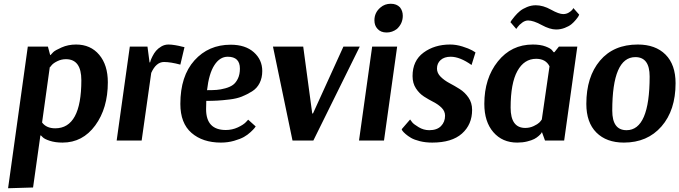

<svg xmlns="http://www.w3.org/2000/svg" viewBox="-20 -748 3616 1022"><path d="M128 -500H235L247 -455H249Q254 -461 263.5 -470.5Q273 -480 308 -495.5Q343 -511 385 -511Q462 -511 508 -456.5Q554 -402 554 -310Q554 -172 487 -80.5Q420 11 313 11Q274 11 245 1.5Q216 -8 207 -18L198 -27H195L156 250L23 254ZM245 -391 204 -96Q227 -65 274 -65Q413 -65 413 -321Q413 -433 331 -433Q307 -433 285.5 -422.5Q264 -412 255 -401L246 -390Z M940 -404Q888 -418 853 -418Q811 -418 785 -360L734 0H601L671 -500H765L776 -416H779Q780 -420 782 -426.5Q784 -433 792 -449Q800 -465 810.5 -477.5Q821 -490 838.5 -500.5Q856 -511 877 -511Q892 -511 913 -507.5Q934 -504 948 -500L962 -497Z M1341 -75Q1339 -72 1334.5 -66Q1330 -60 1314 -45Q1298 -30 1278.5 -19Q1259 -8 1226 1.5Q1193 11 1156 11Q1059 11 999.5 -40.5Q940 -92 940 -195Q940 -343 1015 -426.5Q1090 -510 1208 -510Q1286 -510 1331 -470Q1376 -430 1376 -370Q1376 -334 1362 -306Q1348 -278 1321.5 -261.5Q1295 -245 1267.5 -234Q1240 -223 1202 -218.5Q1164 -214 1137.5 -212.5Q1111 -211 1078 -211Q1077 -197 1077 -167Q1077 -56 1182 -56Q1216 -56 1246 -70Q1276 -84 1289 -98L1301 -111ZM1192 -446Q1150 -446 1121 -401Q1092 -356 1082 -268Q1112 -268 1133 -269.5Q1154 -271 1179.5 -278Q1205 -285 1220.5 -296.5Q1236 -308 1246.5 -330Q1257 -352 1257 -383Q1257 -446 1192 -446Z M1433 -500H1594L1642 -144H1646L1808 -500H1895L1648 0H1537Z M2005 -708Q2028 -728 2060 -728Q2091 -728 2109 -709Q2124 -690 2124 -664Q2124 -623 2093 -594Q2068 -575 2038 -575Q2006 -575 1989 -595Q1973 -612 1973 -640Q1973 -681 2005 -708ZM2024 0H1891L1961 -500H2094Z M2163 -112Q2167 -106 2174.5 -96.5Q2182 -87 2208.5 -71Q2235 -55 2265 -55Q2306 -55 2327.5 -77Q2349 -99 2349 -132Q2349 -156 2331 -174Q2313 -192 2287.5 -205Q2262 -218 2237 -234Q2212 -250 2194 -277.5Q2176 -305 2176 -343Q2176 -425 2234.5 -468Q2293 -511 2376 -511Q2408 -511 2441.5 -500.5Q2475 -490 2493 -480L2511 -469L2490 -402Q2428 -446 2379 -446Q2345 -446 2325.5 -428.5Q2306 -411 2306 -383Q2306 -359 2325.5 -339.5Q2345 -320 2372.5 -305.5Q2400 -291 2427 -274Q2454 -257 2473.5 -229Q2493 -201 2493 -163Q2493 -85 2439 -37Q2385 11 2281 11Q2245 11 2215 3.5Q2185 -4 2168 -14Q2151 -24 2139 -34.5Q2127 -45 2122 -52L2118 -60Z M3063 -670Q3062 -667 3059 -661.5Q3056 -656 3045 -642.5Q3034 -629 3021 -618.5Q3008 -608 2986 -599.5Q2964 -591 2940 -591Q2907 -591 2863 -615Q2819 -639 2791 -639Q2775 -639 2759.5 -627.5Q2744 -616 2736 -605L2728 -594L2697 -630Q2699 -634 2703 -640Q2707 -646 2720 -661.5Q2733 -677 2747.5 -689Q2762 -701 2785 -710.5Q2808 -720 2832 -720Q2871 -720 2913 -696.5Q2955 -673 2978 -673Q2994 -673 3007.5 -681Q3021 -689 3027 -697L3032 -705ZM2983 0H2881L2865 -44H2864Q2863 -42 2860.5 -38Q2858 -34 2847.5 -24.5Q2837 -15 2823.5 -8Q2810 -1 2786 5Q2762 11 2733 11Q2654 11 2606 -44.5Q2558 -100 2558 -195Q2558 -331 2630 -421Q2702 -511 2816 -511Q2857 -511 2884.5 -500.5Q2912 -490 2919 -480L2927 -470H2931L2955 -500H3053ZM2776 -67Q2800 -67 2821 -77Q2842 -87 2850.5 -95.5Q2859 -104 2864 -112L2905 -395Q2885 -435 2834 -435Q2770 -435 2734 -370Q2698 -305 2698 -175Q2698 -67 2776 -67Z M3576 -305Q3576 -161 3501 -75Q3426 11 3301 11Q3208 11 3154.5 -42.5Q3101 -96 3101 -195Q3101 -339 3173.5 -425Q3246 -511 3375 -511Q3469 -511 3522.5 -457.5Q3576 -404 3576 -305ZM3362 -444Q3239 -444 3239 -159Q3239 -55 3315 -55Q3438 -55 3438 -341Q3438 -444 3362 -444Z"/></svg>

Font: Arsenal
Style: Bold Italic
Weight: 700
Italic angle: -9.10001°
Designer: Andrij Shevchenko
Foundry: Stairsfor
Version: Version 2.001;PS 002.001;hotconv 1.0.88;makeotf.lib2.5.64775